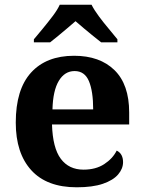

<svg xmlns="http://www.w3.org/2000/svg" viewBox="-20 -786 611 816"><path d="M306 10Q179 10 113 -62.5Q47 -135 47 -265Q47 -406 112 -477.5Q177 -549 295 -549Q404 -549 466.5 -488Q529 -427 529 -308V-257H201Q204 -157 238.5 -111Q273 -65 335 -65Q387 -65 423 -88.5Q459 -112 476 -146Q490 -139 496.5 -126.5Q503 -114 503 -97Q503 -69 482 -44.5Q461 -20 417.5 -5Q374 10 306 10ZM376 -321Q376 -398 358 -441Q340 -484 297 -484Q255 -484 230 -442.5Q205 -401 203 -321ZM124 -619Q140 -638 161.5 -664Q183 -690 203.5 -717Q224 -744 234 -766H369Q380 -744 400 -717Q420 -690 442 -664Q464 -638 479 -619V-606H410Q396 -617 376 -633Q356 -649 336 -666Q316 -683 301 -696Q286 -683 266 -666Q246 -649 226.5 -633Q207 -617 193 -606H124Z"/></svg>

Font: Noto Serif Armenian
Style: Regular
Weight: 400
Designer: Monotype Design Team
Foundry: Monotype Imaging Inc.
Version: Version 2.007